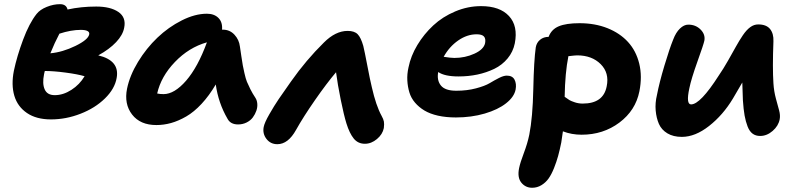

<svg xmlns="http://www.w3.org/2000/svg" viewBox="-20 -596 3790 912"><path d="M222.2 -28.8Q152.8 -28.8 108.2 -59.1Q63.5 -89.4 48.1 -141.1Q32.7 -192.9 45.9 -259.8Q60.5 -329.1 89.6 -407.2Q118.7 -485.4 153.8 -529.8Q169.9 -550.3 201.9 -563.2Q233.9 -576.2 265.1 -576.2Q294.9 -576.2 300.8 -550.8Q364.7 -564.9 437 -564.9Q504.9 -564.9 542.5 -539.1Q580.1 -513.2 569.8 -463.9Q563.5 -429.7 531.5 -395.8Q499.5 -361.8 446.8 -333Q549.3 -308.6 534.2 -226.1Q525.4 -174.3 478.5 -128.4Q431.6 -82.5 362.5 -55.7Q293.5 -28.8 222.2 -28.8ZM363.8 -454.1Q317.4 -454.1 262.2 -436Q239.3 -392.6 219.2 -342.8Q277.3 -348.1 338.4 -377.9Q399.4 -407.7 403.8 -433.1Q405.8 -443.4 395.5 -448.7Q385.3 -454.1 363.8 -454.1ZM189 -242.2Q180.2 -198.2 192.4 -171.1Q204.6 -144 240.2 -144Q280.3 -144 319.3 -169.2Q358.4 -194.3 381.8 -233.9Q348.6 -243.7 291.7 -251.2Q234.9 -258.8 192.9 -258.8Q192.4 -256.8 190.9 -251.2Q189.5 -245.6 189 -242.2Z M722.7 -2Q646 -2 607.4 -52Q568.8 -102.1 583.5 -174.8Q596.2 -237.3 635.7 -302.2Q675.3 -367.2 727.8 -417.2Q780.3 -467.3 843.3 -499Q906.2 -530.8 962.9 -530.8Q997.6 -530.8 1017.6 -510.7Q1037.6 -490.7 1034.7 -455.1H1038.6Q1071.3 -455.1 1093.5 -431.4Q1115.7 -407.7 1119.6 -375Q1121.1 -364.7 1126.2 -330.3Q1131.3 -295.9 1133.3 -285.4Q1135.3 -274.9 1141.1 -248.5Q1147 -222.2 1152.8 -207.8Q1158.7 -193.4 1169.2 -172.4Q1179.7 -151.4 1192.9 -131.8Q1200.7 -120.1 1202.1 -103.8Q1203.6 -87.4 1197.8 -70.3Q1191.9 -53.2 1180.9 -38.3Q1169.9 -23.4 1151.4 -14.2Q1132.8 -4.9 1110.8 -4.9Q1074.7 -4.9 1060.5 -32.2Q1017.1 -106.9 1004.9 -194.8Q973.6 -141.6 937.5 -102.8Q901.4 -64 864.5 -42.7Q827.6 -21.5 792.7 -11.7Q757.8 -2 722.7 -2ZM756.8 -148.9Q808.6 -148.9 864.3 -213.1Q919.9 -277.3 962.9 -395Q877 -370.6 810.8 -301.5Q744.6 -232.4 726.6 -151.9Q739.7 -148.9 756.8 -148.9Z M1297.4 88.9Q1265.1 88.9 1245.8 64Q1226.6 39.1 1232.4 7.8Q1236.3 -13.2 1259.3 -53.2Q1282.2 -93.3 1304 -125.5Q1325.7 -157.7 1362.3 -209Q1434.1 -311 1518.6 -394Q1573.7 -449.2 1631.3 -449.2Q1663.6 -449.2 1679 -433.3Q1694.3 -417.5 1705.6 -377.9Q1711.9 -352.1 1724.9 -283.9Q1737.8 -215.8 1746.1 -182.1Q1766.1 -93.8 1792.5 -45.9Q1801.3 -30.3 1803.5 -18.6Q1805.7 -6.8 1803.2 12.2Q1797.4 42 1770.5 64.5Q1743.7 86.9 1713.4 86.9Q1680.2 86.9 1660.2 62Q1640.1 37.1 1625.5 -9.8Q1613.8 -47.4 1598.6 -121.8Q1583.5 -196.3 1576.2 -252.9Q1531.2 -199.7 1476.1 -120.4Q1420.9 -41 1386.2 21Q1348.6 88.9 1297.4 88.9Z M2145.5 -38.1Q2098.6 -38.1 2060.5 -46.6Q2022.5 -55.2 1996.1 -71Q1969.7 -86.9 1951.2 -108.6Q1932.6 -130.4 1924.6 -157Q1916.5 -183.6 1914.8 -213.6Q1913.1 -243.7 1920.4 -275.9Q1931.2 -330.1 1962.4 -382.1Q1993.7 -434.1 2038.1 -475.3Q2082.5 -516.6 2142.3 -541.7Q2202.1 -566.9 2265.1 -566.9Q2354 -566.9 2397.7 -519.8Q2441.4 -472.7 2425.3 -390.1Q2417 -349.6 2391.1 -318.4Q2365.2 -287.1 2327.9 -269Q2290.5 -251 2247.8 -241.9Q2205.1 -232.9 2158.2 -232.9Q2091.8 -232.9 2061.5 -253.9Q2054.2 -214.8 2074.2 -189.9Q2094.2 -165 2147.5 -165Q2198.2 -165 2240.7 -176.3Q2283.2 -187.5 2305.7 -200.9Q2328.1 -214.4 2350.1 -225.6Q2372.1 -236.8 2387.2 -236.8Q2414.1 -236.8 2424.1 -217.5Q2434.1 -198.2 2429.2 -170.9Q2422.4 -135.7 2384 -105.5Q2345.7 -75.2 2282.5 -56.6Q2219.2 -38.1 2145.5 -38.1ZM2244.1 -433.1Q2198.7 -433.1 2156.5 -403.8Q2114.3 -374.5 2087.4 -326.2Q2121.1 -320.8 2138.2 -320.8Q2189.5 -320.8 2233.6 -341.1Q2277.8 -361.3 2284.2 -391.1Q2288.1 -412.6 2278.6 -422.9Q2269 -433.1 2244.1 -433.1Z M2742.7 43.9Q2694.8 43.9 2653.8 27.8Q2651.9 44.9 2646 81.1Q2638.7 117.2 2631.1 144.8Q2623.5 172.4 2611.6 202.4Q2599.6 232.4 2585.9 251.7Q2572.3 271 2552 283.4Q2531.7 295.9 2507.8 295.9Q2476.1 295.9 2456.3 271.5Q2436.5 247.1 2445.8 202.1Q2451.2 175.8 2468.3 130.9Q2485.4 85.9 2494.1 43.9Q2510.3 -37.6 2513.2 -173.6Q2516.1 -309.6 2524.9 -371.1Q2528.8 -393.6 2545.4 -407.2Q2562 -420.9 2585.9 -420.9Q2599.1 -456.5 2634.3 -471.2Q2669.4 -485.8 2732.9 -485.8Q2806.2 -485.8 2865.5 -462.2Q2924.8 -438.5 2963.1 -396.5Q3001.5 -354.5 3016.4 -293.7Q3031.2 -232.9 3017.1 -162.1Q2999 -71.3 2922.1 -13.7Q2845.2 43.9 2742.7 43.9ZM2679.7 -328.1Q2664.1 -250.5 2662.1 -136.2Q2677.7 -125 2684.8 -120.6Q2691.9 -116.2 2710 -110.1Q2728 -104 2748 -104Q2846.2 -104 2861.8 -186Q2875 -249.5 2833.3 -291.3Q2791.5 -333 2721.7 -333Q2711.9 -333 2679.7 -329.1Z M3218.8 54.2Q3178.2 54.2 3150.1 37.4Q3122.1 20.5 3109.9 -7.3Q3097.7 -35.2 3094.5 -71Q3091.3 -106.9 3100.6 -145Q3111.8 -203.6 3136 -284.4Q3160.2 -365.2 3177.7 -408.2Q3190.4 -441.9 3209.7 -460.4Q3229 -479 3249.5 -479Q3284.7 -479 3307.9 -455.6Q3331.1 -432.1 3325.7 -402.8Q3322.3 -385.7 3292.7 -303.2Q3263.2 -220.7 3254.4 -176.8Q3237.8 -100.1 3262.7 -100.1Q3306.6 -100.1 3394.5 -237.8Q3415.5 -268.1 3438.2 -308.1Q3460.9 -348.1 3476.1 -375.5Q3491.2 -402.8 3508.5 -428.5Q3525.9 -454.1 3543.7 -467Q3561.5 -480 3581.5 -480Q3620.1 -480 3637.7 -458.3Q3655.3 -436.5 3653.8 -399.9Q3648.9 -272.5 3653.8 -200.2Q3656.2 -162.1 3665.5 -127.9Q3674.8 -93.8 3680.9 -71.3Q3687 -48.8 3683.6 -29.8Q3677.7 2 3650.1 25.9Q3622.6 49.8 3590.8 49.8Q3569.3 49.8 3554.7 38.8Q3540 27.8 3531 4.6Q3522 -18.6 3516.8 -47.4Q3511.7 -76.2 3508.8 -119.1Q3507.3 -161.1 3505.9 -204.1Q3494.6 -184.1 3461.4 -127.9Q3414.1 -49.3 3348.1 2.4Q3282.2 54.2 3218.8 54.2Z"/></svg>

Font: Shantell Sans Bouncy
Style: Bold Italic
Weight: 700
Italic angle: -11.31°
Designer: Stephen Nixon, Anya Danilova, Shantell Martin
Foundry: Arrow Type
Version: Version 1.006;[9816181b4]